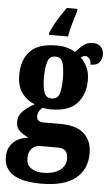

<svg xmlns="http://www.w3.org/2000/svg" viewBox="-76 -807 624 1083"><g transform="rotate(5 235.5 -266.0)"><path d="M199 234Q-12 234 -12 100Q-12 50 20 18.5Q52 -13 107 -18Q81 -29 57.5 -48Q34 -67 34 -103Q34 -137 59 -162Q84 -187 124 -209Q82 -224 52.5 -262.5Q23 -301 23 -365Q23 -454 70 -502Q117 -550 218 -550Q252 -550 276.5 -543.5Q301 -537 325 -523Q346 -546 367.5 -564Q389 -582 423 -582Q452 -582 467.5 -564Q483 -546 483 -522Q483 -497 469 -478Q455 -459 418 -459Q418 -484 407 -494.5Q396 -505 388 -505Q378 -505 371.5 -501.5Q365 -498 360 -495Q381 -475 396 -444.5Q411 -414 411 -370Q411 -289 365 -238.5Q319 -188 218 -188Q209 -188 193.5 -189.5Q178 -191 170 -193Q162 -188 153 -174Q144 -160 144 -143Q144 -126 155 -118.5Q166 -111 180 -111H280Q369 -111 413 -71Q457 -31 457 41Q457 131 393.5 182.5Q330 234 199 234ZM216 -250Q251 -250 260.5 -282Q270 -314 270 -365Q270 -418 261 -452.5Q252 -487 217 -487Q183 -487 173 -451.5Q163 -416 163 -364Q163 -315 173 -282.5Q183 -250 216 -250ZM202 172Q263 172 298 147.5Q333 123 333 80Q333 54 320.5 38.5Q308 23 279 23H172Q160 23 145.5 30Q131 37 120.5 53.5Q110 70 110 99Q110 136 137.5 154Q165 172 202 172ZM170 -616Q178 -637 192.5 -664Q207 -691 224.5 -718Q242 -745 257 -766H317V-753Q308 -724 295.5 -681Q283 -638 278 -606H170Z"/></g></svg>

Font: Noto Serif Sinhala ExtraCondensed Black
Style: Regular
Weight: 900
Width: 2
Designer: Jelle Bosma - Monotype Design Team
Foundry: Monotype Imaging Inc.
Version: Version 2.007; ttfautohint (v1.8.4.7-5d5b)